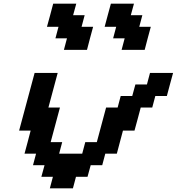

<svg xmlns="http://www.w3.org/2000/svg" viewBox="-20 -1020 957 1040"><path d="M250 0H375L391.6 -62.5H454.1L471.2 -125H533.7L550.3 -187.5H612.8Q618.2 -208.5 629.4 -250.2Q640.6 -292 646 -312.5H708.5Q714.4 -333.5 725.6 -375.2Q736.8 -417 742.2 -437.5H804.7L821.3 -500H883.8Q889.2 -520.5 900.4 -562.3Q911.6 -604 917.5 -625H792.5L775.9 -562.5H713.4L696.3 -500H633.8L617.2 -437.5H554.7L504.4 -250H441.9L425.3 -187.5H300.3L316.9 -250H254.4L304.7 -437.5H242.2L292.5 -625H167.5L83.5 -312.5H146Q140.6 -291.5 129.6 -250Q118.7 -208.5 112.8 -187.5H175.3L158.7 -125H221.2L204.1 -62.5H266.6ZM638.7 -750H763.7Q769 -770.5 780 -812.5Q791 -854.5 796.9 -875H734.4L751 -937.5H688.5L705.6 -1000H580.6Q574.7 -979 563.5 -937.3Q552.2 -895.5 546.9 -875H609.4L592.8 -812.5H655.3ZM326.2 -750H451.2Q456.5 -771 467.5 -812.5Q478.5 -854 484.4 -875H421.9L438.5 -937.5H376L393.1 -1000H268.1Q262.7 -979 251.5 -937.3Q240.2 -895.5 234.4 -875H296.9L280.3 -812.5H342.8Z"/></svg>

Font: Faithful 32x
Style: Oblique
Weight: 400
Foundry: Faithful Resource Pack
Version: Version 1.0; January 27, 2023